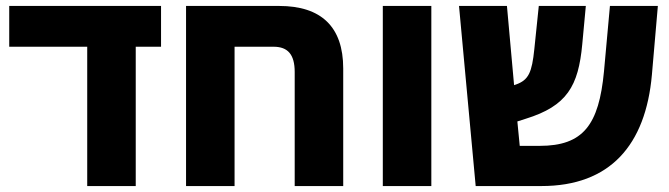

<svg xmlns="http://www.w3.org/2000/svg" viewBox="-20 -625 2246 645"><path d="M521 -468V-605H11V-468H273V0H436V-468Z M918 -605H605V0H768V-468H899C947 -468 970 -442 970 -383V0H1133V-395C1133 -535 1059 -605 918 -605Z M1266 0H1429V-605H1266Z M2170 -374 2190 -605H2029L2009 -385C1992 -205 1939 -135 1793 -135H1726L1718 -217L1746 -226C1885 -269 1923 -336 1936 -476L1948 -605H1790L1775 -460C1767 -382 1756 -356 1713 -341L1707 -339L1683 -605H1522L1578 0H1799C2029 0 2149 -137 2170 -374Z"/></svg>

Font: Noto Sans Hebrew SemiCondensed Extra
Style: Regular
Weight: 800
Width: 4
Designer: Monotype Design Team
Foundry: Monotype Imaging Inc.
Version: Version 1.902